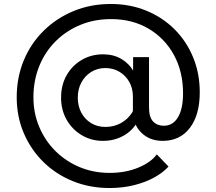

<svg xmlns="http://www.w3.org/2000/svg" viewBox="-20 -751 1086 965"><path d="M497 -43Q439 -43 391 -71.5Q343 -100 315 -149Q287 -198 287 -260Q287 -324 315 -373Q343 -422 391 -450Q439 -478 498 -478Q551 -478 590.5 -454.5Q630 -431 652.5 -390.5Q675 -350 675 -299Q675 -288 673.5 -275.5Q672 -263 668 -248L648 -265Q648 -306 630.5 -338Q613 -370 581.5 -389.5Q550 -409 509 -409Q470 -409 438.5 -389.5Q407 -370 389 -336.5Q371 -303 371 -260Q371 -218 388.5 -185Q406 -152 437.5 -132.5Q469 -113 510 -113Q552 -113 587 -132Q622 -151 643.5 -184.5Q665 -218 665 -259L684 -236Q694 -183 670.5 -139Q647 -95 601 -69Q555 -43 497 -43ZM768 25 827 86Q800 116 756 140.5Q712 165 654.5 179.5Q597 194 530 194Q431 194 346 159.5Q261 125 198 63Q135 1 99.5 -82Q64 -165 64 -262Q64 -362 99.5 -447.5Q135 -533 199.5 -596.5Q264 -660 350 -695.5Q436 -731 537 -731Q633 -731 715 -697.5Q797 -664 857.5 -603.5Q918 -543 951 -462Q984 -381 984 -287Q984 -174 934.5 -108.5Q885 -43 797 -43Q732 -43 690 -84.5Q648 -126 648 -193V-338L649 -345V-464H729V-210Q729 -162 749.5 -140.5Q770 -119 803 -119Q849 -119 874.5 -161.5Q900 -204 900 -282Q900 -391 854 -475Q808 -559 726.5 -607Q645 -655 538 -655Q454 -655 383 -625.5Q312 -596 259 -543Q206 -490 177 -418Q148 -346 148 -262Q148 -182 177.5 -112.5Q207 -43 259 8.5Q311 60 380.5 89Q450 118 531 118Q611 118 675 91.5Q739 65 768 25Z"/></svg>

Font: Wix Madefor Display Medium
Style: Regular
Weight: 500
Designer: Dalton Maag Ltd
Foundry: Dalton Maag Ltd
Version: Version 3.100